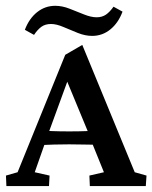

<svg xmlns="http://www.w3.org/2000/svg" viewBox="-21 -625 512 645"><path d="M0.5 0 -1 -35.2 38.1 -46.4 198.2 -440.9 255.4 -474.1 431.6 -46.4 471.2 -35.2 468.8 0H280.8L279.3 -35.2L328.1 -46.4L284.2 -154.8L275.4 -180.2L193.8 -377.4H214.8L143.1 -181.2L134.8 -157.7L95.7 -46.4L145.5 -35.2L143.6 0ZM117.2 -137.7V-186Q132.3 -185.5 155 -184.6Q177.7 -183.6 211.4 -183.6Q245.6 -183.6 268.6 -184.6Q291.5 -185.5 306.2 -186V-138.7Q286.1 -138.7 263.2 -139.4Q240.2 -140.1 211.4 -140.1Q183.6 -140.1 160.9 -139.4Q138.2 -138.7 117.2 -137.7ZM360.4 -602.5 390.6 -585.9Q376.5 -547.9 349.6 -526.1Q322.8 -504.4 288.6 -504.4Q265.1 -504.4 240.2 -514.4Q215.3 -524.4 191.9 -534.4Q168.5 -544.4 150.4 -544.4Q130.9 -544.4 117.9 -534.9Q105 -525.4 93.3 -507.8L62.5 -524.9Q76.7 -562.5 103.5 -584Q130.4 -605.5 164.6 -605.5Q188 -605.5 212.9 -595.7Q237.8 -585.9 261.5 -576.4Q285.2 -566.9 303.7 -566.9Q321.8 -566.9 335 -575.9Q348.1 -585 360.4 -602.5Z"/></svg>

Font: Lateef Medium
Style: Regular
Weight: 500
Designer: SIL International
Foundry: SIL International
Version: Version 4.200